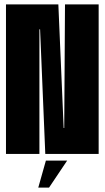

<svg xmlns="http://www.w3.org/2000/svg" viewBox="-20 -695 474 867"><path d="M7 0V-675H243.5L267.5 -117H270L273.5 -675H425.5V0H184.5L161 -562.5H158V0ZM152.8 152.2 187.2 30.3H283.2L201.4 152.2Z"/></svg>

Font: Anybody UltraCondensed ExtraBold
Style: Regular
Weight: 800
Width: 1
Designer: Tyler Finck
Foundry: Etcetera Type Company
Version: Version 1.010; ttfautohint (v1.8.3) -l 8 -r 50 -G 200 -x 14 